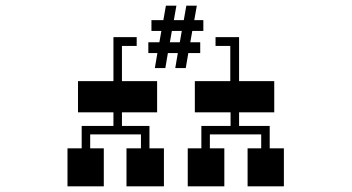

<svg xmlns="http://www.w3.org/2000/svg" viewBox="-20 -731 1240 677"><path d="M621 -622 614 -582H579L586 -622ZM346 -208H298V-257H477V-208H426V-74H558V-208H507V-287H410V-335H534V-445H410V-569H462V-600H380V-445H255V-335H380V-287H268V-208H218V-74H346ZM771 -208H720V-257H901V-208H853V-74H981V-208H931V-287H823V-335H947V-445H823V-600H740V-569H792V-445H667V-335H793V-287H690V-208H642V-74H771ZM572 -544H607L598 -491H635L644 -544H686V-582H651L658 -622H697V-660H665L674 -711H637L628 -660H593L602 -711H565L556 -660H514V-622H549L542 -582H503V-544H535L526 -491H563Z"/></svg>

Font: CryptoKit_GRILLE 1.4
Style: Regular
Weight: 400
Monospace: yes
Designer: Oceane Juvin
Foundry: http://www.head-geneve.ch
Version: Version 1.004